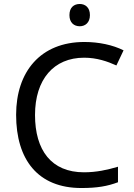

<svg xmlns="http://www.w3.org/2000/svg" viewBox="-20 -935 672 965"><path d="M381 -915C352 -915 329 -898 329 -859C329 -821 352 -803 381 -803C408 -803 432 -821 432 -859C432 -898 408 -915 381 -915ZM403 -645C467 -645 521 -626 565 -606L601 -682C547 -709 477 -724 404 -724C183 -724 61 -574 61 -358C61 -133 170 10 389 10C468 10 520 1 573 -19V-97C519 -81 464 -69 402 -69C238 -69 156 -180 156 -357C156 -536 250 -645 403 -645Z"/></svg>

Font: Noto Sans Cuneiform
Style: Regular
Weight: 400
Designer: Monotype Design Team
Foundry: Monotype Imaging Inc.
Version: Version 2.001